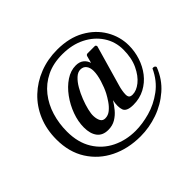

<svg xmlns="http://www.w3.org/2000/svg" viewBox="-153 -742 1059 1059"><g transform="rotate(-45 376.5 -213.0)"><path d="M393 119Q296 119 219 81Q142 43 97 -28Q52 -99 52 -197Q52 -275 79 -339Q106 -403 154.5 -449Q203 -495 267 -520Q331 -545 405 -545Q498 -545 564.5 -508Q631 -471 666.5 -410.5Q702 -350 702 -281Q702 -235 687.5 -190.5Q673 -146 645.5 -110.5Q618 -75 578 -53.5Q538 -32 488 -32Q436 -32 426.5 -58.5Q417 -85 426 -130Q412 -107 393.5 -84.5Q375 -62 350 -47Q325 -32 292 -32Q249 -32 227.5 -60Q206 -88 206 -137Q206 -183 223.5 -231Q241 -279 271 -320Q301 -361 338.5 -386Q376 -411 416 -411Q444 -411 461.5 -397.5Q479 -384 486 -361L497 -402Q500 -412 510 -412H566Q571 -412 573.5 -407.5Q576 -403 575 -400L507 -163Q503 -150 500 -133Q497 -116 497 -103Q497 -89 503 -82Q509 -75 525 -75Q555 -75 587 -100.5Q619 -126 641.5 -173.5Q664 -221 664 -287Q664 -349 631 -399Q598 -449 540.5 -478Q483 -507 407 -507Q336 -507 283 -481Q230 -455 194.5 -410Q159 -365 141.5 -307.5Q124 -250 124 -187Q124 -102 160.5 -42.5Q197 17 259 47.5Q321 78 395 78Q448 78 507.5 61.5Q567 45 620 6Q673 -33 704 -100Q710 -102 717 -99.5Q724 -97 726 -89Q699 -19 646 27Q593 73 527 96Q461 119 393 119ZM325 -89Q348 -89 367 -104.5Q386 -120 401 -142Q416 -164 426 -183Q441 -212 453 -251Q465 -290 465 -319Q465 -345 453 -361Q441 -377 418 -377Q398 -377 378.5 -359Q359 -341 342.5 -312.5Q326 -284 313.5 -252Q301 -220 294 -191Q287 -162 288 -144Q289 -120 297.5 -104.5Q306 -89 325 -89Z"/></g></svg>

Font: Zen Old Mincho
Style: Regular
Weight: 400
Designer: Yoshimichi Ohira
Foundry: Positype
Version: Version 1.001